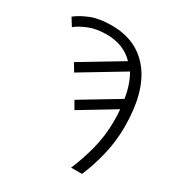

<svg xmlns="http://www.w3.org/2000/svg" viewBox="-169 -844 912 966"><g transform="rotate(30 286.5 -361.0)"><path d="M382 0Q412 -70 432 -148Q452 -226 452 -312Q452 -347 449 -378L252 -259L226 -304L442 -434Q429 -513 397 -567L156 -422L129 -467L362 -607Q302 -670 203 -670Q143 -670 99.5 -652Q56 -634 32 -614L4 -659Q34 -683 82 -702.5Q130 -722 203 -722Q350 -722 431.5 -617Q513 -512 513 -312Q513 -227 493 -145Q473 -63 445 0Z"/></g></svg>

Font: Noto Sans Light
Style: Regular
Weight: 300
Designer: Monotype Design Team
Foundry: Monotype Imaging Inc.
Version: Version 2.007